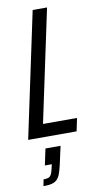

<svg xmlns="http://www.w3.org/2000/svg" viewBox="-103 -733 540 1039"><g transform="rotate(-10 167.0 -213.5)"><path d="M10 0 156 -688H235L104 -71H291L276 0ZM48 261 55 225Q73 225 82.5 221Q92 217 97.5 206.5Q103 196 107 178L113 152H75L94 62H177L156 158Q149 188 142 208.5Q135 229 123.5 240.5Q112 252 94 256.5Q76 261 48 261Z"/></g></svg>

Font: Saira Condensed
Style: Italic
Weight: 400
Width: 3
Italic angle: -12°
Designer: Hector Gatti with collaboration of the Omnibus-Type team
Foundry: Omnibus-Type
Version: Version 1.100